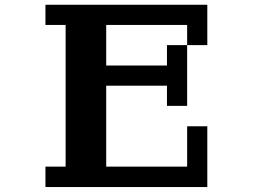

<svg xmlns="http://www.w3.org/2000/svg" viewBox="-20 -712 1040 790"><path d="M167 -26.4H250V-609.4H167V-692.4H833V-526.4H750V-276.4H667V-359.4H417V-26.4H750V-192.4H833V57.6H167ZM750 -526.4V-609.4H417V-442.4H667V-526.4Z"/></svg>

Font: KH Dot Dougenzaka 12
Style: Regular
Weight: 400
Designer: Original version for X68000 by Keitarou Hiraki (http://hp.vector.co.jp/authors/VA000874/) / TrueType conversion by Homem
Version: Version 1.00.20150527